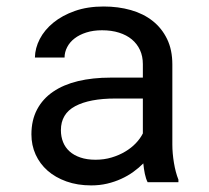

<svg xmlns="http://www.w3.org/2000/svg" viewBox="-20 -558 640 588"><path d="M432.1 0Q426.8 -10.3 423.6 -25.6Q420.4 -41 418.9 -57.6Q405.3 -43.9 388.4 -31.7Q371.6 -19.5 351.3 -10.3Q331.1 -1 308.1 4.4Q285.2 9.8 259.3 9.8Q217.3 9.8 183.3 -2.4Q149.4 -14.6 125.7 -35.4Q102.1 -56.2 89.1 -84.7Q76.2 -113.3 76.2 -146.5Q76.2 -189.9 93.5 -222.7Q110.8 -255.4 142.6 -277.1Q174.3 -298.8 219 -309.6Q263.7 -320.3 318.8 -320.3H417.5V-361.8Q417.5 -385.7 408.7 -404.8Q399.9 -423.8 383.8 -437.3Q367.7 -450.7 344.5 -458Q321.3 -465.3 292.5 -465.3Q265.6 -465.3 244.4 -458.5Q223.1 -451.7 208.5 -440.4Q193.8 -429.2 185.8 -413.8Q177.7 -398.4 177.7 -381.8H86.9Q87.4 -410.6 101.8 -438.5Q116.2 -466.3 143.3 -488.5Q170.4 -510.7 209.2 -524.4Q248 -538.1 297.4 -538.1Q342.3 -538.1 380.9 -527.1Q419.4 -516.1 447.5 -493.9Q475.6 -471.7 491.7 -438.5Q507.8 -405.3 507.8 -360.8V-115.2Q507.8 -88.9 512.7 -59.3Q517.6 -29.8 526.4 -7.8V0ZM272.5 -68.8Q298.8 -68.8 321.8 -75.7Q344.7 -82.5 363.5 -93.8Q382.3 -105 396 -119.4Q409.7 -133.8 417.5 -149.4V-256.3H333.5Q254.4 -256.3 210.4 -232.9Q166.5 -209.5 166.5 -159.2Q166.5 -139.6 173.1 -123Q179.7 -106.4 192.9 -94.5Q206.1 -82.5 226.1 -75.7Q246.1 -68.8 272.5 -68.8Z"/></svg>

Font: Roboto Mono
Style: Regular
Weight: 400
Designer: Google
Version: Version 2.000985; 2015; ttfautohint (v1.3)